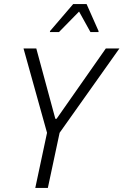

<svg xmlns="http://www.w3.org/2000/svg" viewBox="-20 -927 609 947"><path d="M154 0 212 -272 96 -688H159L253 -341H259L502 -688H569L274 -272L216 0ZM226 -769 227 -774 341 -907H407L466 -774V-769H426L370 -870L271 -769Z"/></svg>

Font: Saira SemiCondensed Light
Style: Italic
Weight: 300
Width: 4
Italic angle: -12°
Designer: Hector Gatti with collaboration of the Omnibus-Type team
Foundry: Omnibus-Type
Version: Version 1.101